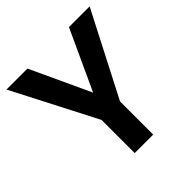

<svg xmlns="http://www.w3.org/2000/svg" viewBox="-185 -845 991 991"><g transform="rotate(-45 310.5 -350.0)"><path d="M243 0V-242L7 -700H160L315 -366H309L463 -700H614L378 -242V0Z"/></g></svg>

Font: DM Sans 9pt 36pt
Style: Bold
Weight: 700
Version: Version 4.004;gftools[0.9.30]